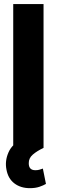

<svg xmlns="http://www.w3.org/2000/svg" viewBox="-20 -748 287 971"><path d="M200.2 -727.5V0H46.9V-727.5ZM131.3 203.6Q84.5 203.6 52.7 179.4Q21 155.3 12.7 109.9Q3.9 66.4 22.7 23.2Q41.5 -20 88.4 -41L200.2 0Q167 15.6 146 33.7Q125 51.8 125.5 77.1Q125 113.3 159.7 112.8Q171.4 112.8 180.4 109.9Q189.5 106.9 196.8 104.5L212.4 182.1Q199.2 189.9 179 196.8Q158.7 203.6 131.3 203.6Z"/></svg>

Font: Inter Tight
Style: Bold
Weight: 700
Designer: Rasmus Andersson
Foundry: rsms
Version: Version 3.004; ttfautohint (v1.8.4.7-5d5b)